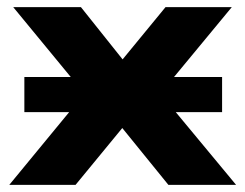

<svg xmlns="http://www.w3.org/2000/svg" viewBox="-20 -516 683 536"><path d="M6 0 248 -294 250 -213 17 -496H206L340 -328H304L442 -496H627L393 -213L396 -293L639 0H450L304 -180H339L191 0ZM48 -203V-301H600V-203Z"/></svg>

Font: Nunito Sans 10pt SemiExpanded ExtraBold
Style: Regular
Weight: 800
Width: 6
Designer: Vernon Adams
Foundry: Vernon Adams
Version: Version 3.101;gftools[0.9.27]